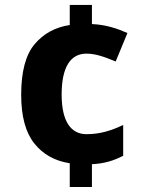

<svg xmlns="http://www.w3.org/2000/svg" viewBox="-20 -744 590 774"><path d="M261.2 -724.1V-643.1C202.6 -634.3 155.3 -608.4 119.6 -565.9C83.5 -523.4 65.4 -455.1 65.4 -361.8C65.4 -275.4 83 -210 118.2 -166C152.8 -122.1 200.7 -95.2 261.2 -85.9V9.8H350.6V-82C399.4 -84.5 439 -96.2 476.6 -116.2V-240.2C428.2 -217.3 383.3 -203.1 328.6 -203.1C266.6 -203.1 228.5 -253.4 228.5 -362.8C228.5 -473.6 264.2 -527.8 328.6 -527.8C365.7 -527.8 402.8 -514.2 446.3 -496.1L493.7 -610.8C454.6 -628.4 407.7 -644.5 350.6 -647V-724.1Z"/></svg>

Font: Avrile Sans
Style: Bold
Weight: 700
Designer: Monotype Design Team, Google (font), Stefan Peev (BGR Cyrillic), Cristiano Sobral (main changes)
Foundry: The Avrile Sans Project Authors
Version: Version 3.110